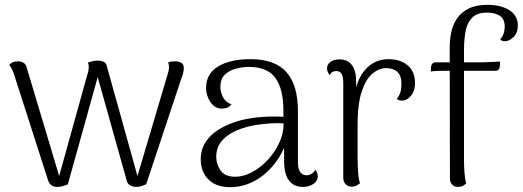

<svg xmlns="http://www.w3.org/2000/svg" viewBox="-20 -761 2156 792"><path d="M216 10Q203 10 193.5 4Q184 -2 179 -15L38 -454Q36 -461 30 -474Q24 -487 18 -493Q24 -500 32.5 -504Q41 -508 53 -508Q67 -508 77 -502Q87 -496 90 -483L224 -35L341 -456Q343 -461 344.5 -469Q346 -477 346 -483Q346 -489 345.5 -494Q345 -499 342 -503Q351 -506 362 -508.5Q373 -511 383 -511Q395 -511 404.5 -507.5Q414 -504 419 -494L547 -35L672 -456Q674 -462 675.5 -469.5Q677 -477 677 -483Q677 -489 676.5 -494Q676 -499 673 -503Q680 -506 686.5 -507Q693 -508 703 -508Q721 -508 730 -500.5Q739 -493 738 -479Q738 -472 736 -462Q734 -452 730 -443L583 -1Q572 4 562 7Q552 10 542 10Q530 10 518 4Q506 -2 503 -15L383 -443L260 -1Q249 4 238 7Q227 10 216 10Z M1230 10Q1191 10 1171.5 -17Q1152 -44 1152 -97V-204L1168 -194Q1149 -132 1112.5 -85.5Q1076 -39 1029 -14Q982 11 930 11Q871 11 839.5 -21Q808 -53 808 -104Q808 -143 827.5 -174Q847 -205 883.5 -227.5Q920 -250 970 -264Q1013 -275 1060.5 -278.5Q1108 -282 1149 -279V-305Q1149 -394 1116 -439.5Q1083 -485 1006 -485Q980 -485 952.5 -477.5Q925 -470 907 -452.5Q889 -435 889 -401Q889 -382 900 -360Q911 -338 935 -331Q927 -320 916 -316.5Q905 -313 896 -313Q866 -313 848 -340Q830 -367 830 -398Q830 -457 880 -487Q930 -517 1013 -517Q1114 -517 1161.5 -463.5Q1209 -410 1209 -302V-91Q1209 -38 1246 -38Q1255 -38 1265 -44Q1275 -50 1281 -61Q1286 -54 1288.5 -47Q1291 -40 1291 -34Q1291 -15 1273 -2.5Q1255 10 1230 10ZM954 -32Q987 -33 1021 -51.5Q1055 -70 1084 -101Q1113 -132 1131.5 -171Q1150 -210 1150 -252Q1126 -254 1094.5 -252Q1063 -250 1033 -245Q1003 -240 980 -232Q929 -215 900.5 -186Q872 -157 872 -114Q872 -83 890.5 -57Q909 -31 954 -32Z M1430 9Q1416 9 1406 -1Q1396 -11 1396 -28V-417Q1396 -445 1389 -456.5Q1382 -468 1367 -468Q1361 -468 1353 -465Q1345 -462 1340 -451Q1329 -465 1329 -479Q1329 -495 1343 -505.5Q1357 -516 1381 -516Q1415 -516 1432.5 -491.5Q1450 -467 1449 -418V-337L1437 -334Q1445 -424 1484 -470.5Q1523 -517 1582 -517Q1631 -517 1661.5 -491.5Q1692 -466 1692 -417Q1692 -387 1676.5 -367.5Q1661 -348 1642 -346Q1625 -345 1617 -353Q1630 -371 1633 -385.5Q1636 -400 1636 -415Q1636 -449 1619 -464.5Q1602 -480 1572 -480Q1544 -480 1517 -458Q1490 -436 1472.5 -384.5Q1455 -333 1455 -244Q1455 -180 1455 -138.5Q1455 -97 1456 -72Q1457 -47 1459 -32Q1461 -17 1465 -5Q1460 -1 1451.5 4Q1443 9 1430 9Z M1869 10Q1854 10 1845 0.5Q1836 -9 1836 -25L1835 -565Q1835 -595 1841 -626Q1847 -657 1864 -683Q1881 -709 1912 -725Q1943 -741 1991 -741Q2046 -741 2081 -719Q2116 -697 2116 -656Q2116 -625 2098 -608Q2080 -591 2064 -591Q2058 -591 2052.5 -592.5Q2047 -594 2043 -598Q2056 -614 2059 -627.5Q2062 -641 2062 -651Q2062 -683 2041.5 -696Q2021 -709 1989 -709Q1947 -709 1926.5 -687Q1906 -665 1900 -629.5Q1894 -594 1894 -556V-103Q1894 -75 1896 -48.5Q1898 -22 1903 -4Q1898 1 1889.5 5.5Q1881 10 1869 10ZM1757 -466 1758 -485Q1759 -494 1764 -499Q1769 -504 1776 -504H1974Q1978 -504 1987.5 -504.5Q1997 -505 2008.5 -505.5Q2020 -506 2029.5 -506.5Q2039 -507 2043 -507L2042 -488Q2041 -479 2036.5 -474Q2032 -469 2025 -469H1817Q1807 -469 1787 -468.5Q1767 -468 1757 -466Z"/></svg>

Font: Arima Light
Style: Regular
Weight: 300
Designer: Joana Correia and Natanael Gama
Foundry: NDISCOVER
Version: Version 1.101;gftools[0.9.23]